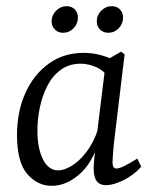

<svg xmlns="http://www.w3.org/2000/svg" viewBox="-20 -592 496 621"><path d="M147 9Q101 9 68 -29.5Q35 -68 35 -155Q35 -231 62 -291Q89 -351 137.5 -386Q186 -421 250 -421Q279 -421 305 -414Q331 -407 354 -395L339 -329Q321 -361 294 -373.5Q267 -386 241 -386Q204 -386 177 -366.5Q150 -347 133.5 -315Q117 -283 109 -245Q101 -207 101 -170Q101 -112 119 -76.5Q137 -41 168 -41Q189 -41 214 -57Q239 -73 261 -102.5Q283 -132 296 -171L307 -164Q288 -77 243 -34Q198 9 147 9ZM323 7Q303 7 293 -6Q283 -19 283 -47Q283 -58 284.5 -74Q286 -90 289 -121L323 -397L372 -425L383 -416L348 -125Q347 -112 345.5 -94Q344 -76 344 -66Q344 -47 356 -47Q366 -47 382 -55Q398 -63 424 -79L437 -53Q412 -25 379 -9Q346 7 323 7ZM330 -486Q314 -486 303.5 -496.5Q293 -507 293 -523Q293 -543 307.5 -557.5Q322 -572 341 -572Q358 -572 368 -561.5Q378 -551 378 -535Q378 -515 364 -500.5Q350 -486 330 -486ZM184 -486Q168 -486 157.5 -496.5Q147 -507 147 -523Q147 -543 161.5 -557.5Q176 -572 195 -572Q212 -572 222 -561.5Q232 -551 232 -535Q232 -515 218 -500.5Q204 -486 184 -486Z"/></svg>

Font: Yrsa Light
Style: Italic
Weight: 300
Italic angle: -7.10001°
Designer: Anna Giedrys (Yrsa+Rasa design), David Brezina (Yrsa art-direction, Rasa art-direction, design)
Foundry: Rosetta Type Foundry
Version: Version 2.004